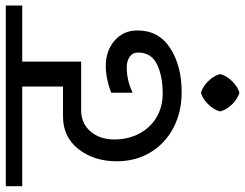

<svg xmlns="http://www.w3.org/2000/svg" viewBox="-136 -564 865 678"><g transform="rotate(-90 297.0 -225.5)"><path d="M66 -246Q66 -327 109 -381.5Q152 -436 224 -436H330V-580H-22V-638H616V-580H418V-372H246Q200 -372 171.5 -339Q143 -306 143 -255Q143 -206 163.5 -167Q184 -128 221 -106Q258 -84 305 -84Q368 -84 409 -104.5Q450 -125 450 -171Q450 -190 435 -200.5Q420 -211 397 -211Q352 -211 308 -190V-266Q359 -285 402 -285Q456 -285 492 -254Q528 -223 528 -173Q528 -98 465.5 -57.5Q403 -17 310 -17Q240 -17 184.5 -46Q129 -75 97.5 -127Q66 -179 66 -246ZM242 119Q248 96 267.5 76.5Q287 57 308 51Q329 57 348.5 76.5Q368 96 374 119Q368 142 348.5 161.5Q329 181 308 187Q287 181 267.5 161.5Q248 142 242 119Z"/></g></svg>

Font: Amiko
Style: Regular
Weight: 400
Designer: Pablo Impallari, Rodrigo Fuenzalida, Andres Torresi
Foundry: Impallari Type
Version: Version 1.001; ttfautohint (v1.3)